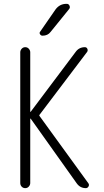

<svg xmlns="http://www.w3.org/2000/svg" viewBox="-20 -975 540 995"><path d="M85 -26.4V-704.1Q85 -713.9 92.3 -722.2Q99.6 -730.5 110.8 -730.5Q122.1 -730.5 129.4 -722.2Q136.7 -713.9 136.7 -704.1V-396.5Q136.7 -395.5 137.7 -394.5L139.6 -396.5L372.1 -706.1Q389.6 -730.5 419.9 -730.5Q428.7 -730.5 432.6 -722.2Q436.5 -713.9 431.6 -706.1L185.5 -380.9Q181.6 -377 185.5 -373L438.5 -24.4Q443.4 -16.6 438.5 -8.3Q433.6 0 424.8 0Q395.5 0 377.9 -24.4L139.6 -359.4Q139.6 -360.4 137.7 -360.4Q136.7 -360.4 136.7 -359.4V-26.4Q136.7 -16.6 129.4 -8.3Q122.1 0 110.8 0Q99.6 0 92.3 -7.8Q85 -15.6 85 -26.4ZM324.2 -955.1H326.2Q335.9 -955.1 340.3 -945.3Q344.7 -935.5 337.9 -927.7L242.2 -809.6Q227.5 -790 200.2 -790Q192.4 -790 187.5 -797.4Q182.6 -804.7 188.5 -811.5L267.6 -925.8Q289.1 -955.1 324.2 -955.1Z"/></svg>

Font: Rounded-L Mgen+ 1mn light
Style: Regular
Weight: 200
Designer: [Source Han Sans]
Ryoko NISHIZUKA  (kana & ideographs); Paul D. Hunt (Latin, Greek & Cyrillic); Wenlong ZHANG  (bopomofo
Version: Version 1.059.20150602